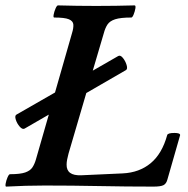

<svg xmlns="http://www.w3.org/2000/svg" viewBox="-23 -688 697 712"><path d="M0 4Q-4 4 -2 -7.5Q0 -19 5 -30.5Q10 -42 14 -42Q52 -42 70.5 -48.5Q89 -55 97 -67Q105 -79 110 -96L158 -263L68 -211Q60 -207 50 -218.5Q40 -230 35.5 -244.5Q31 -259 38 -263L181 -345L244 -565Q250 -584 249 -597Q248 -610 232.5 -616.5Q217 -623 178 -623Q174 -623 176 -634Q178 -645 183 -656.5Q188 -668 192 -668Q227 -667 262.5 -666.5Q298 -666 334 -666Q370 -666 405.5 -666.5Q441 -667 476 -668Q481 -668 479 -656.5Q477 -645 472.5 -634Q468 -623 464 -623Q424 -623 404 -616.5Q384 -610 375.5 -597Q367 -584 362 -565L321 -426L415 -480Q423 -485 432.5 -473.5Q442 -462 446.5 -447Q451 -432 444 -428L297 -343L231 -118Q228 -107 226 -96.5Q224 -86 224 -78Q223 -36 278 -38L432 -45Q494 -48 536 -83Q578 -118 597 -187Q599 -195 624 -195Q645 -195 645 -187L598 -23Q594 -7 583.5 -1.5Q573 4 546 4Q446 4 345 2Q244 0 143 0Q107 0 71.5 1Q36 2 0 4Z"/></svg>

Font: Junicode
Style: Bold Italic
Weight: 700
Italic angle: -11°
Designer: Peter S. Baker
Version: Version 2.100; ttfautohint (v1.8.4)